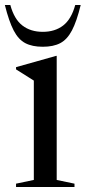

<svg xmlns="http://www.w3.org/2000/svg" viewBox="-40 -752 345 772"><path d="M188 -527.5V-28.5L259.5 -13.5V0H24.5V-13.5L96 -28.5V-428L24.5 -473V-482L186 -527.5ZM132 -624Q181 -624 214 -649.5Q247 -675 262.5 -732H284.5Q268.5 -666 249.2 -629.5Q230 -593 202.2 -578.5Q174.5 -564 132 -564Q89.5 -564 61.8 -578.5Q34 -593 15 -629.5Q-4 -666 -20.5 -732H1.5Q17 -675 50 -649.5Q83 -624 132 -624Z"/></svg>

Font: Newsreader Display
Style: Regular
Weight: 400
Designer: Hugues Gentile
Foundry: Production Type
Version: Version 1.001